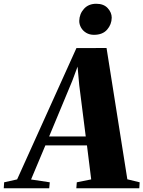

<svg xmlns="http://www.w3.org/2000/svg" viewBox="-104 -1000 762 1020"><path d="M-84 0 -82 -31.5 -13 -47 302 -744.5 462 -745 572.5 -47.5 638 -31.5 636 0H301.5L304 -31.5L380.5 -47L358 -227.5H137L61 -46.5L160.5 -31.5L157.5 0ZM157 -275H351.5L317 -547.5L308 -646L280 -570.5ZM395 -815Q372 -815 354.2 -825.5Q336.5 -836 326.8 -853Q317 -870 317 -889Q318 -926.5 342.2 -953.2Q366.5 -980 407.5 -980Q447 -980 468.2 -956.8Q489.5 -933.5 489.5 -906Q489 -870 465 -842.5Q441 -815 395 -815Z"/></svg>

Font: Merriweather 96pt Black
Style: Italic
Weight: 900
Italic angle: -7.8°
Version: Version 2.101